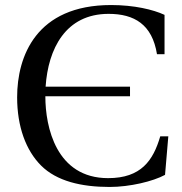

<svg xmlns="http://www.w3.org/2000/svg" viewBox="-20 -727 724 762"><path d="M48 -341C48 -224 83 -130 143 -70C205 -8 303 15 415 15C495 15 587 -7 635 -33L648 -186H616C588 -90 540 -20 409 -20C203 -20 160 -223 160 -344V-345H496V-383H161C171 -533 240 -672 411 -672C513 -672 584 -630 603 -512H633V-668C588 -689 512 -707 421 -707C123 -707 48 -503 48 -341Z"/></svg>

Font: Lingua Franca
Style: Regular
Weight: 400
Version: Version 1.19